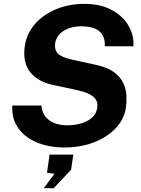

<svg xmlns="http://www.w3.org/2000/svg" viewBox="-20 -752 729 992"><path d="M311.4 10Q258.5 10 209.2 -2.9Q160 -15.9 121.8 -42.5Q83.5 -69.2 62.2 -110Q40.8 -150.8 43.4 -206.6H194.2Q196.5 -173.7 213.8 -151Q231 -128.3 260.2 -116.5Q289.3 -104.6 327.4 -104.6Q366.3 -104.6 399.9 -114.6Q433.6 -124.6 455.9 -144.7Q478.2 -164.8 482.6 -195.6Q486.6 -222.8 473.1 -240.4Q459.6 -258 434.1 -269.1Q408.5 -280.1 375.2 -287.1L256.6 -312.7Q177.6 -328.2 137.2 -377.8Q96.8 -427.3 107.7 -510.7Q117.2 -578.7 161 -628.4Q204.9 -678.1 271.5 -705.1Q338 -732 415.4 -732Q499.5 -732 557.4 -700.5Q615.2 -669.1 644.2 -618.9Q673.2 -568.8 669.4 -512.8H521.5Q523.3 -550.8 508.5 -573.5Q493.6 -596.2 465.9 -606.1Q438.1 -616.1 400.8 -616.1Q362.8 -616.1 333.4 -604.9Q303.9 -593.7 286.2 -573.7Q268.5 -553.6 264.8 -527.5Q260.5 -496.1 278.1 -476.6Q295.8 -457.1 350.2 -444.3L467 -418.8Q531.3 -406.1 566.7 -380.6Q602.1 -355.2 616.9 -323Q631.7 -290.8 633.2 -257.6Q634.6 -224.5 630.6 -196.2Q622.4 -138 579.3 -91.2Q536.2 -44.4 467.1 -17.2Q398 10 311.4 10ZM206.4 220.2 261.5 145.6 222.8 140.8 236.1 46.9H358.7L347.4 124.9L257.4 220.2Z"/></svg>

Font: Public Sans Thin
Style: Italic
Weight: 100
Italic angle: -8°
Designer: The Public Sans project authors (U.S. Web Design System). Libre Franklin designed by Pablo Impallari and Rodrigo Fuenzal
Version: Version 2.000